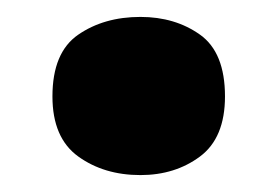

<svg xmlns="http://www.w3.org/2000/svg" viewBox="-20 -467 329 227"><path d="M42 -353Q42 -405 72.5 -426Q103 -447 146 -447Q187 -447 216.5 -426Q246 -405 246 -353Q246 -304 216.5 -282Q187 -260 146 -260Q103 -260 72.5 -282Q42 -304 42 -353Z"/></svg>

Font: Noto Sans Cham Black
Style: Regular
Weight: 900
Version: Version 2.002